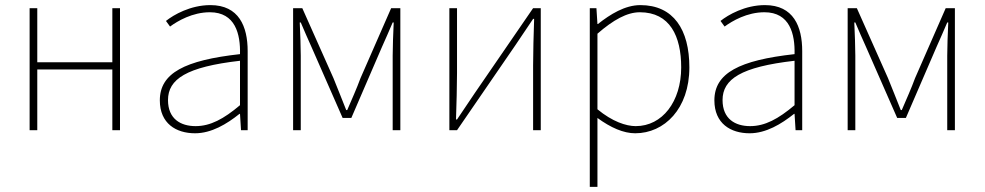

<svg xmlns="http://www.w3.org/2000/svg" viewBox="-20 -510 3856 752"><path d="M96 0H126V-238H420V0H450V-478H420V-266H126V-478H96Z M744 12C808 12 868 -24 918 -64H920L924 0H950V-310C950 -406 916 -490 804 -490C726 -490 660 -452 630 -428L646 -406C676 -428 734 -462 802 -462C902 -462 922 -376 920 -298C704 -274 606 -224 606 -117C606 -26 670 12 744 12ZM746 -16C688 -16 638 -44 638 -118C638 -200 710 -248 920 -272V-98C856 -44 804 -16 746 -16Z M1128 0H1158V-292C1158 -327 1156 -376 1154 -422H1158C1172 -388 1186 -358 1200 -326L1322 -48H1356L1476 -326C1490 -358 1504 -388 1518 -422H1522C1520 -376 1518 -327 1518 -292V0H1548V-478H1512L1392 -204C1377 -163 1358 -121 1340 -79H1336C1320 -121 1302 -163 1286 -204L1164 -478H1128Z M1740 0H1770L1998 -332C2018 -362 2048 -406 2068 -436H2072C2070 -372 2068 -307 2068 -254V0H2098V-478H2068L1840 -146C1820 -116 1790 -72 1770 -42H1766C1768 -106 1770 -171 1770 -224V-478H1740Z M2290 222H2320V-48C2372 -10 2422 12 2468 12C2582 12 2680 -84 2680 -246C2680 -394 2618 -490 2488 -490C2428 -490 2370 -454 2322 -416H2320L2316 -478H2290ZM2470 -16C2432 -16 2378 -34 2320 -82V-378C2382 -432 2436 -462 2486 -462C2604 -462 2648 -368 2648 -246C2648 -112 2574 -16 2470 -16Z M2916 12C2980 12 3040 -24 3090 -64H3092L3096 0H3122V-310C3122 -406 3088 -490 2976 -490C2898 -490 2832 -452 2802 -428L2818 -406C2848 -428 2906 -462 2974 -462C3074 -462 3094 -376 3092 -298C2876 -274 2778 -224 2778 -117C2778 -26 2842 12 2916 12ZM2918 -16C2860 -16 2810 -44 2810 -118C2810 -200 2882 -248 3092 -272V-98C3028 -44 2976 -16 2918 -16Z M3300 0H3330V-292C3330 -327 3328 -376 3326 -422H3330C3344 -388 3358 -358 3372 -326L3494 -48H3528L3648 -326C3662 -358 3676 -388 3690 -422H3694C3692 -376 3690 -327 3690 -292V0H3720V-478H3684L3564 -204C3549 -163 3530 -121 3512 -79H3508C3492 -121 3474 -163 3458 -204L3336 -478H3300Z"/></svg>

Font: Source Sans Pro ExtraLight
Style: Regular
Weight: 200
Designer: Paul D. Hunt
Foundry: Adobe Systems Incorporated
Version: Version 3.006;hotconv 1.0.111;makeotfexe 2.5.65597